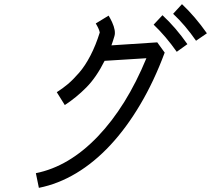

<svg xmlns="http://www.w3.org/2000/svg" viewBox="-20 -863 1040 933"><path d="M769.5 -789.1Q834 -729.5 890.6 -648.4L838.9 -611.3Q785.2 -687.5 726.6 -743.2ZM932.6 -665Q879.9 -741.2 821.3 -795.9L864.3 -842.8Q927.7 -783.2 985.4 -701.2ZM350.6 -21.5Q262.7 31.2 168.9 49.8L154.3 -21.5Q315.4 -53.7 455.1 -199.7Q594.7 -345.7 691.4 -580.1L488.3 -567.4Q448.2 -487.3 399.4 -438Q350.6 -388.7 294.9 -352.5L255.9 -415Q285.2 -433.6 310.1 -454.6Q335 -475.6 364.3 -509.3Q393.6 -543 419.4 -592.8Q445.3 -642.6 464.8 -705.1Q461.9 -721.7 445.3 -749L507.8 -787.1Q516.6 -772.5 524.4 -755.9Q543.9 -712.9 536.1 -687.5Q529.3 -664.1 521.5 -642.6L744.1 -657.2L780.3 -607.4Q728.5 -467.8 661.1 -354.5Q594.7 -242.2 516.6 -158.2Q438.5 -74.2 350.6 -21.5Z"/></svg>

Font: irohakakuC Regular
Style: Regular
Weight: 400
Designer: [Source Han Sans]
Ryoko NISHIZUKA Ë•øÂ°öÊ∂ºÂ≠ê (kana & ideographs); Paul D. Hunt (Latin, Greek & Cyrillic); Wenlong ZHAN
Version: Version 1.001.20160904